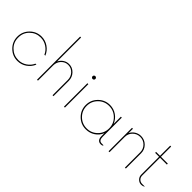

<svg xmlns="http://www.w3.org/2000/svg" viewBox="95 -1903 2896 2896"><g transform="rotate(45 1542.5 -455.0)"><path d="M330 10Q222.5 10 146.2 -66.2Q70 -142.5 70 -250Q70 -357.5 146.2 -433.8Q222.5 -510 330 -510Q410 -510 476.2 -464.4Q542.5 -418.8 572.5 -345H552.5Q523.8 -410 463.1 -450Q402.5 -490 330 -490Q230 -490 159.4 -420.6Q88.8 -351.2 90 -250Q88.8 -148.8 159.4 -79.4Q230 -10 330 -10Q402.5 -10 463.1 -50Q523.8 -90 552.5 -155H572.5Q542.5 -81.2 476.2 -35.6Q410 10 330 10Z M916.2 -510Q988.8 -510 1040 -456.2Q1091.2 -402.5 1091.2 -326.2V0H1071.2V-326.2Q1071.2 -395 1025.6 -443.1Q980 -491.2 915 -491.2Q851.2 -491.2 805.6 -443.1Q760 -395 760 -326.2V0H740V-920H760V-408.8Q782.5 -455 823.8 -482.5Q865 -510 916.2 -510Z M1346.2 -608.8Q1337.5 -600 1325 -600Q1312.5 -600 1303.8 -608.8Q1295 -617.5 1295 -630Q1295 -642.5 1303.8 -651.2Q1312.5 -660 1325 -660Q1337.5 -660 1346.2 -651.2Q1355 -642.5 1355 -630Q1355 -617.5 1346.2 -608.8ZM1315 0V-500H1335V0Z M2110 -10H2147.5V0Q2130 10 2110 10Q2028.8 10 2028.8 -88.8V-148.8Q2000 -76.2 1935 -33.1Q1870 10 1788.8 10Q1681.2 10 1605 -66.2Q1528.8 -142.5 1528.8 -250Q1528.8 -357.5 1605 -433.8Q1681.2 -510 1788.8 -510Q1868.8 -510 1933.8 -465Q1998.8 -420 2028.8 -346.2V-500H2048.8V-88.8Q2048.8 -10 2110 -10ZM1618.8 -80Q1688.8 -10 1788.8 -10Q1888.8 -10 1958.8 -80Q2028.8 -150 2028.8 -250Q2028.8 -350 1958.8 -420Q1888.8 -490 1788.8 -490Q1688.8 -490 1618.8 -420Q1548.8 -350 1548.8 -250Q1548.8 -150 1618.8 -80Z M2451.2 -510Q2527.5 -510 2581.2 -456.2Q2635 -402.5 2635 -326.2V0H2615V-326.2Q2615 -395 2567.5 -443.1Q2520 -491.2 2451.2 -491.2Q2382.5 -491.2 2334.4 -443.1Q2286.2 -395 2286.2 -326.2V0H2266.2V-500H2286.2V-407.5Q2308.8 -453.8 2353.1 -481.9Q2397.5 -510 2451.2 -510Z M3030 -480H2883.8V-98.8Q2883.8 -61.2 2909.4 -35.6Q2935 -10 2972.5 -10H3027.5V-6.2Q3003.8 10 2972.5 10Q2927.5 10 2895.6 -21.9Q2863.8 -53.8 2863.8 -98.8V-480H2780V-500H2863.8V-717.5H2883.8V-500H3030Z"/></g></svg>

Font: Now Thin
Style: Regular
Weight: 250
Designer: Alfredo Marco Pradil
Foundry: Alfredo Marco Pradil
Version: Version 1.002;PS 001.002;hotconv 1.0.88;makeotf.lib2.5.64775